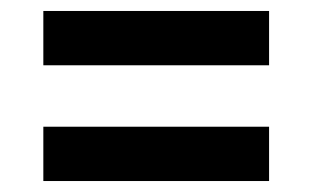

<svg xmlns="http://www.w3.org/2000/svg" viewBox="-20 -555 570 350"><path d="M59 -436V-535H470.5V-436ZM59 -225V-324H470.5V-225Z"/></svg>

Font: Encode Sans SmCnd SmBold
Style: Regular
Weight: 600
Width: 4
Designer: Multiple Designers
Foundry: Impallari Type
Version: Version 3.002; ttfautohint (v1.8.3) -l 8 -r 50 -G 200 -x 14 